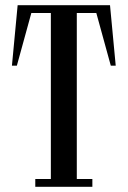

<svg xmlns="http://www.w3.org/2000/svg" viewBox="-20 -720 492 740"><path d="M404 -700H48L26 -467H45L100.8 -670H176V-30H116V0H336V-30H276V-670H351.2L407 -467H426Z"/></svg>

Font: Picaflor 12 pt
Style: Regular
Weight: 400
Designer: Ariel Martín Pérez
Foundry: Tunera Type Foundry
Version: Version 1.000;hotconv 1.0.109;makeotfexe 2.5.65596